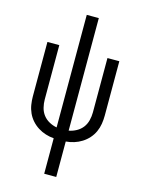

<svg xmlns="http://www.w3.org/2000/svg" viewBox="-138 -819 826 1109"><g transform="rotate(15 275.0 -265.0)"><path d="M239 210V-2Q214 -4 190 -11.5Q166 -19 144.5 -32.5Q123 -46 106 -65Q89 -84 78.5 -107Q68 -130 64 -155Q60 -180 60 -205V-530H131V-205Q131 -181 137 -157Q143 -133 157.5 -114Q172 -95 194 -83Q216 -71 239 -67V-740H311V-67Q334 -71 356 -83Q378 -95 392.5 -114Q407 -133 413 -157Q419 -181 419 -205V-530H490V-205Q490 -180 486 -155Q482 -130 471.5 -107Q461 -84 444 -65Q427 -46 405.5 -32.5Q384 -19 360 -11.5Q336 -4 311 -2V210Z"/></g></svg>

Font: Lode
Style: Regular
Weight: 400
Monospace: yes
Designer: Belleve Invis
Foundry: Belleve Invis
Version: Version 29.2.0; ttfautohint (v1.8.3)